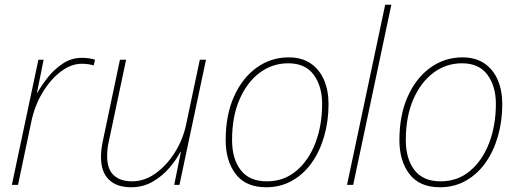

<svg xmlns="http://www.w3.org/2000/svg" viewBox="-20 -780 2187 810"><path d="M30 0 142 -528H164L136 -389H138Q154 -418 181 -452.5Q208 -487 244.5 -511.5Q281 -536 325 -536Q357 -536 381 -528L375 -504Q366 -507 353.5 -509Q341 -511 325 -511Q280 -511 236.5 -478Q193 -445 159.5 -389.5Q126 -334 112 -266L56 0Z M533 10Q472 10 439 -22.5Q406 -55 406 -118Q406 -148 414 -186L486 -528H512L439 -183Q435 -166 433.5 -151Q432 -136 432 -122Q432 -66 460 -40.5Q488 -15 537 -15Q590 -15 637 -49Q684 -83 718 -137.5Q752 -192 765 -254L823 -528H849L737 0H715L743 -139H741Q725 -108 695.5 -73Q666 -38 625 -14Q584 10 533 10Z M1103 10Q1017 10 974.5 -45.5Q932 -101 932 -189Q932 -294 967 -372.5Q1002 -451 1062.5 -494.5Q1123 -538 1198 -538Q1253 -538 1290.5 -512.5Q1328 -487 1347 -442.5Q1366 -398 1366 -341Q1366 -270 1348 -206.5Q1330 -143 1296 -94.5Q1262 -46 1213 -18Q1164 10 1103 10ZM1106 -15Q1178 -15 1230.5 -59.5Q1283 -104 1311 -178Q1339 -252 1339 -342Q1339 -416 1303.5 -464.5Q1268 -513 1196 -513Q1129 -513 1075.5 -473Q1022 -433 990.5 -360.5Q959 -288 959 -189Q959 -110 995.5 -62.5Q1032 -15 1106 -15Z M1444 0 1605 -760H1631L1470 0Z M1836 10Q1750 10 1707.5 -45.5Q1665 -101 1665 -189Q1665 -294 1700 -372.5Q1735 -451 1795.5 -494.5Q1856 -538 1931 -538Q1986 -538 2023.5 -512.5Q2061 -487 2080 -442.5Q2099 -398 2099 -341Q2099 -270 2081 -206.5Q2063 -143 2029 -94.5Q1995 -46 1946 -18Q1897 10 1836 10ZM1839 -15Q1911 -15 1963.5 -59.5Q2016 -104 2044 -178Q2072 -252 2072 -342Q2072 -416 2036.5 -464.5Q2001 -513 1929 -513Q1862 -513 1808.5 -473Q1755 -433 1723.5 -360.5Q1692 -288 1692 -189Q1692 -110 1728.5 -62.5Q1765 -15 1839 -15Z"/></svg>

Font: Noto Sans Disp Thin
Style: Italic
Weight: 100
Italic angle: -12°
Designer: Monotype Design Team
Foundry: Monotype Imaging Inc.
Version: Version 2.000;GOOG;noto-source:20170915:90ef993387c0